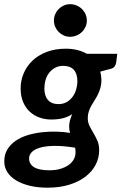

<svg xmlns="http://www.w3.org/2000/svg" viewBox="-36 -723 583 912"><path d="M445.8 -343.3Q445.8 -322.3 440.9 -305.4Q436 -288.6 429 -274.2Q421.9 -259.8 413.6 -247.1Q405.3 -234.4 397.9 -221.2Q390.6 -208 385.7 -193.6Q380.9 -179.2 380.9 -161.6Q380.9 -141.6 389.2 -125Q397.5 -108.4 407.7 -91.3Q418 -74.2 426.5 -54.7Q435.1 -35.2 435.1 -9.8Q435.1 26.9 418.5 59.1Q401.9 91.3 370.4 115.7Q338.9 140.1 293.2 154.3Q247.6 168.5 189.9 168.5Q142.6 168.5 104.7 159.2Q66.9 149.9 40 133.5Q13.2 117.2 -1.2 94.5Q-15.6 71.8 -15.6 44.9Q-16.1 11.7 -1.2 -12.9Q13.7 -37.6 38.6 -54.4Q63.5 -71.3 95.7 -81.1Q127.9 -90.8 162.6 -94.7Q197.3 -98.6 232.2 -97.7Q267.1 -96.7 296.9 -91.8Q292.5 -105.5 292.5 -122.1Q292.5 -134.8 295.9 -149.4Q299.3 -164.1 307.1 -180.7Q288.6 -168.5 264.6 -161.9Q240.7 -155.3 207 -155.3Q178.2 -155.3 151.9 -164.6Q125.5 -173.8 105.5 -192.4Q85.4 -210.9 73.7 -238.8Q62 -266.6 62 -303.7Q62 -339.4 75.9 -373.3Q89.8 -407.2 116.9 -433.6Q144 -460 184.3 -475.8Q224.6 -491.7 277.3 -491.7Q305.2 -491.7 330.3 -485.6Q355.5 -479.5 377 -467.3H521L516.1 -427.2Q514.6 -416 508.5 -407.7Q502.4 -399.4 491.2 -396.5L440.4 -382.8Q442.9 -373.5 444.1 -363.8Q445.3 -354 445.8 -343.3ZM241.7 -228.5Q263.7 -228.5 280.5 -238Q297.4 -247.6 308.8 -263.2Q320.3 -278.8 325.9 -298.3Q331.5 -317.9 331.5 -337.9Q331.5 -373 314.5 -391.6Q297.4 -410.2 264.2 -410.2Q242.2 -410.2 225.6 -401.1Q209 -392.1 197.5 -377.2Q186 -362.3 180.4 -343Q174.8 -323.7 174.8 -302.7Q174.8 -267.6 191.9 -248Q209 -228.5 241.7 -228.5ZM322.8 0.5Q322.8 -5.4 322.3 -10.7Q321.8 -16.1 320.8 -21.5Q262.2 -30.8 220.7 -30Q179.2 -29.3 152.8 -21.2Q126.5 -13.2 114.3 0.2Q102.1 13.7 102.1 29.3Q102.1 56.6 126 71.3Q149.9 85.9 199.2 85.9Q227.1 85.9 249.8 79.3Q272.5 72.8 288.8 61.5Q305.2 50.3 314 34.7Q322.8 19 322.8 0.5ZM376.5 -625.5Q376.5 -609.4 370.1 -595.5Q363.8 -581.5 353 -571Q342.3 -560.5 327.6 -554.4Q313 -548.3 296.9 -548.3Q281.2 -548.3 267.3 -554.4Q253.4 -560.5 242.9 -571Q232.4 -581.5 226.3 -595.5Q220.2 -609.4 220.2 -625.5Q220.2 -641.6 226.3 -655.8Q232.4 -669.9 242.9 -680.4Q253.4 -690.9 267.3 -697Q281.2 -703.1 296.9 -703.1Q313 -703.1 327.6 -697Q342.3 -690.9 353 -680.4Q363.8 -669.9 370.1 -655.8Q376.5 -641.6 376.5 -625.5Z"/></svg>

Font: Carlito
Style: Bold Italic
Weight: 700
Italic angle: -7°
Designer: Lukasz Dziedzic
Foundry: tyPoland Lukasz Dziedzic
Version: Version 1.104